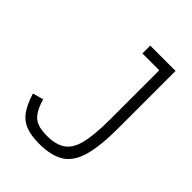

<svg xmlns="http://www.w3.org/2000/svg" viewBox="-228 -921 1056 1056"><g transform="rotate(45 300.0 -393.0)"><path d="M264 14Q201 14 159.5 -2Q118 -18 91.5 -55.5Q65 -93 45 -157L107 -175Q122 -125 141 -97Q160 -69 189.5 -58Q219 -47 264 -47Q333 -47 373 -74.5Q413 -102 429.5 -169.5Q446 -237 446 -355V-739H315V-800H512V-355Q512 -216 489 -135Q466 -54 412 -20Q358 14 264 14Z"/></g></svg>

Font: Victor Mono Light
Style: Regular
Weight: 300
Monospace: yes
Designer: Rune Bjørnerås
Version: Version 1.561;gftools[0.9.30]